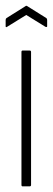

<svg xmlns="http://www.w3.org/2000/svg" viewBox="-21 -660 187 680"><path d="M59 0Q55 0 55 -5V-476Q55 -481 59 -481H84Q89 -481 89 -476V-5Q89 0 84 0ZM4 -565Q-1 -562 -1 -567V-589Q-1 -594 2 -596L69 -638Q72 -641 76 -638L143 -596Q146 -594 146 -589V-567Q146 -563 140 -565L72 -607Z"/></svg>

Font: Sofia Sans Extra Condensed ExtraLight
Style: Regular
Weight: 250
Designer: Botio Nikoltchev, Ani Petrova
Foundry: lettersoup
Version: Version 4.101